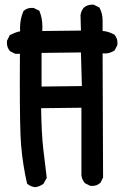

<svg xmlns="http://www.w3.org/2000/svg" viewBox="-20 -778 540 814"><path d="M64 -431.2Q64 -485.4 64.5 -549.8H44.9L22.5 -561L21.5 -562.5Q9.3 -576.2 9.3 -597.2Q9.3 -600.6 9.8 -605.5L21.5 -628.9Q51.3 -644 65.4 -645Q64.9 -652.3 64.9 -659.7Q64.9 -697.3 79.6 -731.4L81.1 -732.4Q94.7 -744.6 115.2 -744.6Q118.2 -744.6 123 -744.1L147 -732.4L147.9 -729.5Q159.7 -699.7 159.7 -664.6Q159.7 -655.8 159.2 -646.5L323.2 -648.4L321.3 -713.4Q323.7 -731.9 335.4 -745.6Q343.8 -752.9 352.8 -755.6Q361.8 -758.3 370.1 -758.3Q373.5 -758.3 377.9 -757.8L401.4 -746.1Q408.7 -732.4 411.9 -719.2Q415 -706.1 415 -691.4V-646.5Q437.5 -646 464.8 -631.3L465.8 -629.9Q478 -616.2 478 -595.2Q478 -591.8 477.5 -586.9L465.8 -564Q445.3 -551.3 425.3 -551.3Q419.9 -551.3 415 -551.8L417 -25.4L405.8 -2.9L404.3 -2Q390.6 10.3 370.1 10.3Q367.2 10.3 362.3 9.8L339.8 -1.5L338.9 -2.9Q327.6 -16.1 325.2 -34.7V-321.3L154.3 -319.3Q156.2 -210.4 163.1 -149.7Q169.9 -88.9 178.2 -23.9L164.1 1.5Q147.5 13.2 128.9 15.6Q109.9 13.2 96.7 2L94.7 0.5Q76.2 -81.1 69.3 -164.1Q64 -228.5 64 -431.2ZM156.2 -411.1 327.1 -413.1 323.2 -555.7 156.2 -553.7Z"/></svg>

Font: Bakudai
Style: Bold
Weight: 700
Version: Version 1.48